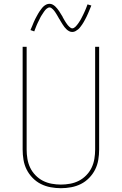

<svg xmlns="http://www.w3.org/2000/svg" viewBox="-20 -981 640 1009"><path d="M300 8Q273 8 246 3Q219 -2 195 -14Q171 -26 151.5 -46Q132 -66 120 -90Q108 -114 103.5 -141Q99 -168 99 -195V-735H120V-195Q120 -171 124 -146.5Q128 -122 138.5 -100Q149 -78 166.5 -60Q184 -42 205.5 -31Q227 -20 251.5 -15.5Q276 -11 300 -11Q324 -11 348.5 -15.5Q373 -20 394.5 -31Q416 -42 433.5 -60Q451 -78 461.5 -100Q472 -122 476 -146.5Q480 -171 480 -195V-735H501V-195Q501 -168 496.5 -141Q492 -114 480 -90Q468 -66 448.5 -46Q429 -26 405 -14Q381 -2 354 3Q327 8 300 8ZM360 -813Q351 -813 343.5 -817Q336 -821 330 -826.5Q324 -832 319 -838.5Q314 -845 309.5 -852Q305 -859 300.5 -866.5Q296 -874 292 -881L291 -882Q289 -886 286 -891Q283 -896 280.5 -900.5Q278 -905 275 -909.5Q272 -914 269.5 -918Q267 -922 264 -925.5Q261 -929 257 -933Q253 -937 249 -939.5Q245 -942 240 -942Q236 -942 231.5 -939.5Q227 -937 224 -934.5Q221 -932 218 -928.5Q215 -925 211.5 -920Q208 -915 206.5 -912.5Q205 -910 203 -907Q201 -904 199 -901Q197 -898 195 -894.5Q193 -891 191 -887Q189 -883 187 -878.5Q185 -874 182.5 -869.5Q180 -865 178 -860.5Q176 -856 173.5 -850.5Q171 -845 169 -839.5Q167 -834 164.5 -828Q162 -822 160 -816L140 -823Q145 -834 149 -844Q153 -854 157 -863.5Q161 -873 165 -881Q169 -889 173 -896Q177 -903 180.5 -909.5Q184 -916 188 -921.5Q192 -927 197.5 -934.5Q203 -942 209 -947.5Q215 -953 223 -957Q231 -961 240 -961Q249 -961 256.5 -957Q264 -953 270 -947.5Q276 -942 281 -935.5Q286 -929 291 -922Q296 -915 300 -907.5Q304 -900 309 -893V-892Q311 -888 314 -883Q317 -878 319.5 -873.5Q322 -869 325 -864.5Q328 -860 330.5 -856.5Q333 -853 336 -849Q339 -845 343 -841.5Q347 -838 351 -835Q355 -832 360 -832Q364 -832 368.5 -834.5Q373 -837 376 -840Q379 -843 382 -846.5Q385 -850 388.5 -854.5Q392 -859 393.5 -861.5Q395 -864 397 -867Q399 -870 401 -873Q403 -876 405 -880Q407 -884 409 -887.5Q411 -891 413 -895.5Q415 -900 417.5 -904.5Q420 -909 422 -914Q424 -919 426.5 -924Q429 -929 431 -934.5Q433 -940 435.5 -946Q438 -952 440 -958L460 -952Q455 -940 451 -930Q447 -920 443 -911Q439 -902 435 -893.5Q431 -885 427 -878Q423 -871 419.5 -864.5Q416 -858 412 -852.5Q408 -847 402.5 -839.5Q397 -832 391 -827Q385 -822 377 -817.5Q369 -813 360 -813Z"/></svg>

Font: Zed Sans Thin Extended
Style: Regular
Weight: 100
Width: 7
Designer: Belleve Invis
Foundry: Belleve Invis
Version: Version 1.0.0; ttfautohint (v1.8.4)